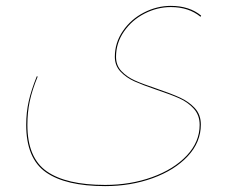

<svg xmlns="http://www.w3.org/2000/svg" viewBox="-20 -545 782 652"><path d="M512 -244Q562 -227 591.5 -213.5Q621 -200 641.5 -178Q662 -156 662 -122Q662 -62 617.5 -14.5Q573 33 498.5 60Q424 87 337 87Q203 87 136 40Q69 -7 69 -121Q69 -163 77.5 -201Q86 -239 105 -286L108 -285Q89 -239 81 -201Q73 -163 73 -121Q73 -9 139 37Q205 83 337 83Q423 83 496.5 56.5Q570 30 614 -16.5Q658 -63 658 -121Q658 -154 638 -176Q618 -198 589 -211Q560 -224 512 -240Q465 -256 437 -268.5Q409 -281 389.5 -301.5Q370 -322 370 -352Q370 -400 397.5 -440Q425 -480 469 -502.5Q513 -525 560 -525Q623 -525 663 -492L661 -488Q621 -521 560 -521Q514 -521 471 -499Q428 -477 401 -438Q374 -399 374 -352Q374 -323 392.5 -303.5Q411 -284 437.5 -272Q464 -260 512 -244Z"/></svg>

Font: FiraGO Four
Style: Regular
Weight: 100
Designer: bBox Type
Foundry: bBox Type GmbH
Version: Version 1.001